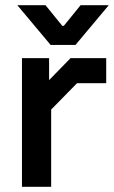

<svg xmlns="http://www.w3.org/2000/svg" viewBox="-20 -723 441 743"><path d="M65 -498H170V-413L253 -498H391V-401H278L178 -299V0H65ZM47 -703H156L221 -623H227L292 -703H401L272 -549H176Z"/></svg>

Font: Chakra Petch SemiBold
Style: Regular
Weight: 600
Designer: Katatrad Aksorn Co.,Ltd.
Foundry: Cadson Demak Co.,Ltd.
Version: Version 1.000; ttfautohint (v1.6)